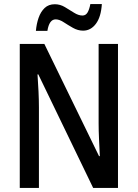

<svg xmlns="http://www.w3.org/2000/svg" viewBox="-20 -932 682 952"><path d="M565 0H442L170 -563H166Q169 -520 171 -478Q173 -436 173 -399V0H78V-714H200L471 -158H475Q473 -200 471 -242.5Q469 -285 469 -321V-714H565ZM158 -779Q161 -814 171.5 -844Q182 -874 201.5 -892.5Q221 -911 252 -911Q278 -911 301.5 -897Q325 -883 347 -869Q369 -855 389 -855Q405 -855 414 -870Q423 -885 428 -912H485Q481 -848 455.5 -814Q430 -780 392 -780Q366 -780 341.5 -794Q317 -808 295.5 -822Q274 -836 256 -836Q224 -836 215 -779Z"/></svg>

Font: Noto Sans Condensed Medium
Style: Regular
Weight: 500
Width: 3
Designer: Monotype Design Team
Foundry: Monotype Imaging Inc.
Version: Version 2.013; ttfautohint (v1.8.4.7-5d5b)